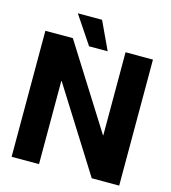

<svg xmlns="http://www.w3.org/2000/svg" viewBox="-124 -958 942 1058"><g transform="rotate(15 347.5 -429.0)"><path d="M40.6 0V-718.8H197.3L496.1 -245.1H498V-718.8H654.3V0H497.7L198.8 -474.8H196.9V0ZM295.3 -698.6 188.3 -858.2H326.6L401.4 -698.6Z"/></g></svg>

Font: Inter Display V
Style: Regular
Weight: 400
Designer: Rasmus Andersson
Foundry: rsms
Version: Version 3.015;git-src